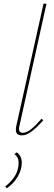

<svg xmlns="http://www.w3.org/2000/svg" viewBox="-20 -731 293 1041"><path d="M66 -28Q66 -38 69 -51L216 -711H232L86 -51Q83 -41 83 -32Q83 -11 104 -11Q124 -11 148 -30Q172 -49 205 -87L215 -79Q179 -39 151 -18Q123 3 98 3Q66 3 66 -28ZM8 280Q35 260 54 233.5Q73 207 78 179Q81 166 81 153Q81 120 58 105L71 95Q98 114 98 152Q98 189 76.5 226Q55 263 17 290Z"/></svg>

Font: Ysabeau Thin
Style: Italic
Weight: 200
Italic angle: -12°
Designer: Christian Thalmann (Catharsis Fonts)
Version: Version 0.003